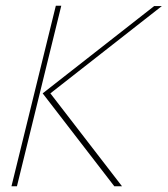

<svg xmlns="http://www.w3.org/2000/svg" viewBox="-20 -650 585 670"><path d="M193.8 -629.9 39.1 0H20L174.8 -629.9ZM155.8 -324.2 405.8 0H378.9L128.9 -324.2L518.1 -628.9H544.9Z"/></svg>

Font: Sinkin Sans 100 Thin Italic
Style: Regular
Weight: 100
Italic angle: -112°
Designer: Keith Bates
Foundry: K-Type
Version: Sinkin Sans (version 1.0)  by Keith Bates   •   © 2014   www